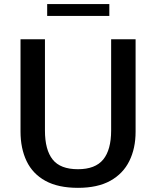

<svg xmlns="http://www.w3.org/2000/svg" viewBox="-20 -902 760 932"><path d="M358.4 9.8Q262.2 9.8 200.4 -24.2Q138.7 -58.1 109.1 -119.9Q79.6 -181.6 79.6 -263.7V-711.4H198.2V-268.1Q198.2 -174.8 235.6 -127.7Q272.9 -80.6 358.4 -80.6Q442.4 -80.6 481 -127.7Q519.5 -174.8 519.5 -268.6V-711.4H638.2V-262.2Q638.2 -182.1 607.9 -120.6Q577.6 -59.1 515.9 -24.7Q454.1 9.8 358.4 9.8ZM209 -824.7V-882.3H510.7V-824.7Z"/></svg>

Font: Comme Medium
Style: Regular
Weight: 500
Version: Version 1.000;gftools[0.9.27]